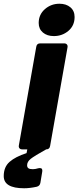

<svg xmlns="http://www.w3.org/2000/svg" viewBox="-92 -799 419 1027"><path d="M176 -18Q173 0 155 0H27Q17 0 12 -6Q7 -12 9 -22L102 -549Q105 -567 123 -567H251Q261 -567 266 -561Q271 -555 269 -545ZM115 -676Q115 -721 148 -750Q181 -779 226 -779Q262 -779 284.5 -760Q307 -741 307 -708Q307 -662 274 -634Q241 -606 196 -606Q160 -606 137.5 -625Q115 -644 115 -676ZM-72 143Q-72 94 -40.5 66.5Q-9 39 50 20L54 0H155Q92 35 72.5 50.5Q53 66 53 85Q53 96 60 101Q67 106 84 106Q96 106 113 101Q116 100 121 100Q137 100 134 119L124 179Q121 196 104 200Q67 208 37 208Q-72 208 -72 143Z"/></svg>

Font: Open Sauce Two Black Italic
Style: Regular
Weight: 900
Italic angle: -10°
Designer: Alfredo Marco Pradil
Foundry: Creative Sauce Fz LLC
Version: Version 1.477